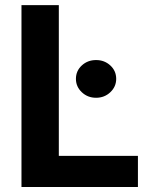

<svg xmlns="http://www.w3.org/2000/svg" viewBox="-20 -748 614 768"><path d="M65.9 0V-727.5H215.3V-124.5H531.7V0ZM364.3 -356.9Q330.6 -356.9 307.1 -379.2Q283.7 -401.4 283.7 -432.6Q283.7 -464.4 307.1 -486.1Q330.6 -507.8 364.3 -507.8Q397.9 -507.8 421.4 -486.1Q444.8 -464.4 444.8 -432.6Q444.8 -401.4 421.4 -379.2Q397.9 -356.9 364.3 -356.9Z"/></svg>

Font: Inter 17pt
Style: Bold
Weight: 700
Version: Version 4.001;git-66647c0bb